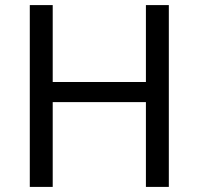

<svg xmlns="http://www.w3.org/2000/svg" viewBox="-20 -734 781 754"><path d="M643 0V-714H553V-412H187V-714H97V0H187V-333H553V0Z"/></svg>

Font: Noto Sans Hebrew Droid Medium
Style: Regular
Weight: 500
Designer: Monotype Design Team
Foundry: Monotype Imaging Inc.
Version: Version 1.100